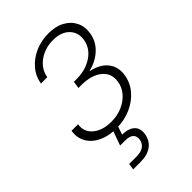

<svg xmlns="http://www.w3.org/2000/svg" viewBox="-225 -637 927 927"><g transform="rotate(-45 238.5 -173.0)"><path d="M197.3 7.3Q145.5 7.3 106.7 -11.2Q67.9 -29.8 48.8 -62.5Q29.8 -95.2 36.6 -138.2H81.1Q73.7 -91.3 109.1 -62Q144.5 -32.7 203.6 -32.7Q245.6 -32.7 279.5 -47.9Q313.5 -63 335.4 -88.6Q357.4 -114.3 362.3 -146Q371.1 -198.2 332.8 -229.5Q294.4 -260.7 225.6 -260.7H206.1L211.9 -297.4H231.4Q292 -297.4 336.4 -326.9Q380.9 -356.4 389.2 -405.8Q396.5 -451.7 367.2 -481.4Q337.9 -511.2 283.2 -511.2Q228 -511.2 186.5 -481.7Q145 -452.1 136.7 -403.8H93.3Q100.6 -447.3 128.7 -480Q156.7 -512.7 198.7 -531.2Q240.7 -549.8 289.6 -549.8Q338.9 -549.8 373.3 -531Q407.7 -512.2 423.6 -479.7Q439.5 -447.3 432.6 -406.2Q424.8 -358.9 389.6 -326.2Q354.5 -293.5 304.2 -281.7L303.2 -279.3Q360.8 -267.6 388.7 -231.4Q416.5 -195.3 407.7 -144Q400.4 -100.6 371.1 -66.4Q341.8 -32.2 296.9 -12.5Q252 7.3 197.3 7.3ZM115.2 204.1 120.1 171.9H171.4Q200.7 171.9 218 159.9Q235.4 147.9 239.3 125.5Q242.7 103 229.7 90.6Q216.8 78.1 184.6 78.1H151.9L185.1 -14.2H211.9L212.4 0L196.3 47.4Q240.7 48.8 261.2 68.6Q281.7 88.4 275.9 125Q269.5 162.6 241.2 183.3Q212.9 204.1 166.5 204.1Z"/></g></svg>

Font: Inter 16pt ExtraLight
Style: Italic
Weight: 250
Italic angle: -9.3988°
Version: Version 4.001;git-66647c0bb